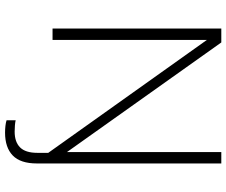

<svg xmlns="http://www.w3.org/2000/svg" viewBox="-88 -620 896 760"><g transform="rotate(90 360.0 -240.0)"><path d="M505 188Q492 188 478.5 186.5Q465 185 456 182V146Q464 148 477 149Q490 150 501 150Q542 150 563.5 128.5Q585 107 585 60V17L138 -611V0H93V-668H148L582 -57V-668H627V62Q627 127 595.5 157.5Q564 188 505 188Z"/></g></svg>

Font: Gantari ExtraLight
Style: Regular
Weight: 250
Designer: Anugrah Pasau
Foundry: Lafontype
Version: Version 1.000